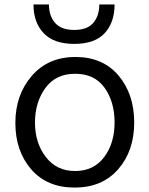

<svg xmlns="http://www.w3.org/2000/svg" viewBox="-20 -807 669 860"><path d="M119.6 -48.8Q48.8 -130.9 48.8 -256.3Q48.8 -381.8 122.1 -466.8Q195.3 -551.8 317.9 -551.8Q440.4 -551.8 510.7 -468.8Q581.1 -385.7 581.1 -258.3Q581.1 -130.9 509.3 -48.8Q437.5 33.2 314 33.2Q190.4 33.2 119.6 -48.8ZM129.9 -787.1H199.2Q199.2 -736.3 226.6 -704.6Q253.9 -672.9 312.5 -672.9Q371.1 -672.9 397.9 -704.6Q424.8 -736.3 424.8 -787.1H493.2Q493.2 -706.1 448.7 -658.2Q404.3 -610.4 312.5 -610.4Q220.7 -610.4 175.3 -658.7Q129.9 -707 129.9 -787.1ZM183.1 -412.6Q136.7 -348.6 136.7 -257.8Q136.7 -167 185.1 -104Q233.4 -41 316.4 -41Q399.4 -41 446.3 -103Q493.2 -165 493.2 -258.3Q493.2 -351.6 448.2 -414.1Q403.3 -476.6 316.4 -476.6Q229.5 -476.6 183.1 -412.6Z"/></svg>

Font: GenEi M Gothic v2 Regular
Style: Regular
Weight: 400
Version: Version 2.0